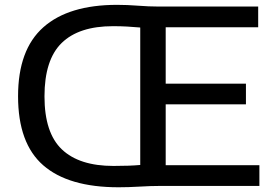

<svg xmlns="http://www.w3.org/2000/svg" viewBox="-20 -767 1133 792"><path d="M469 5.5Q262.5 5.5 158.5 -85Q54.5 -175.5 54.5 -370Q54.5 -562 158.8 -654.5Q263 -747 463 -747Q505 -747 549.5 -743.5Q594 -740 633.5 -740H1045V-654.5H663.5V-422H994.5V-336.5H663.5V-85.5H1050V0H638.5Q601.5 0 555.2 2.8Q509 5.5 469 5.5ZM448 -82.5Q482 -82.5 509.5 -83.5Q537 -84.5 558.5 -86.5V-653.5Q530.5 -656 504 -657.5Q477.5 -659 446 -659Q305.5 -659 234.5 -589.8Q163.5 -520.5 163.5 -369.5Q163.5 -219 235.2 -150.8Q307 -82.5 448 -82.5Z"/></svg>

Font: Encode Sans Semi Expanded Medium
Style: Regular
Weight: 500
Width: 6
Designer: Multiple Designers
Foundry: Impallari Type
Version: Version 3.000; ttfautohint (v1.8.3) -l 8 -r 50 -G 200 -x 14 